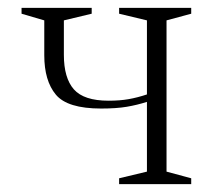

<svg xmlns="http://www.w3.org/2000/svg" viewBox="-20 -470 566 490"><path d="M93 -329V-418L35 -435V-450H214V-435L143 -418V-330Q143 -271 168.5 -242Q194 -213 257 -213Q286 -213 308.5 -217Q331 -221 355 -229V-418L284 -435V-450H468V-435L405 -418V-32L468 -15V0H284V-15L355 -32V-210Q330 -202 303.5 -197.5Q277 -193 238 -193Q152 -193 122.5 -228.5Q93 -264 93 -329Z"/></svg>

Font: Spectral ExtraLight
Style: Regular
Weight: 275
Designer: Jean-Baptiste Levee
Foundry: Production Type
Version: Version 2.001